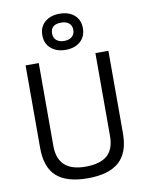

<svg xmlns="http://www.w3.org/2000/svg" viewBox="-102 -1023 847 1105"><g transform="rotate(-10 322.0 -470.5)"><path d="M80 0ZM80 -210V-692H157V-208Q157 -58 319 -58Q404 -58 446 -94Q488 -130 488 -208V-692H564V-210Q564 -96 503.5 -43Q443 10 321 10Q199 10 139.5 -42.5Q80 -95 80 -210ZM205 -846Q205 -895 238 -923Q271 -951 324 -951Q377 -951 409.5 -923Q442 -895 442 -846Q442 -797 409.5 -768.5Q377 -740 324 -740Q271 -740 238 -768.5Q205 -797 205 -846ZM386 -846Q386 -871 369.5 -885Q353 -899 324 -899Q262 -899 262 -846Q262 -821 278.5 -806.5Q295 -792 324 -792Q353 -792 369.5 -806.5Q386 -821 386 -846Z"/></g></svg>

Font: Cairo
Style: Regular
Weight: 400
Designer: Mohamed Gaber, the designers of Titillium
Foundry: Kief Type Foundry
Version: Version 2.009; ttfautohint (v1.5.33-1714) -l 8 -r 50 -G 200 